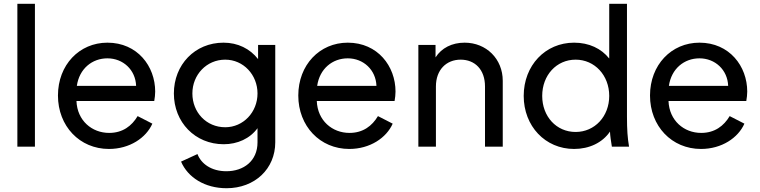

<svg xmlns="http://www.w3.org/2000/svg" viewBox="-20 -777 4027 1017"><path d="M72 0H165V-757H72Z M557 12C667 12 754 -47 787 -122L709 -162C678 -110 630 -73 558 -73C467 -73 389 -138 385 -242H797C800 -258 802 -277 802 -292C802 -426 708 -551 549 -551C400 -551 287 -433 287 -271C287 -109 402 12 557 12ZM387 -322C400 -413 468 -468 549 -468C632 -468 698 -407 701 -322Z M1180 220C1330 220 1438 117 1438 -23V-539H1347V-464C1304 -519 1240 -551 1164 -551C1012 -551 901 -434 901 -282C901 -130 1013 -13 1165 -13C1238 -13 1304 -43 1344 -98V-23C1344 76 1270 130 1179 130C1099 130 1045 90 1026 39L939 79C975 163 1065 220 1180 220ZM999 -282C999 -381 1074 -461 1173 -461C1269 -461 1344 -381 1344 -282C1344 -183 1269 -103 1173 -103C1073 -103 999 -182 999 -282Z M1830 12C1940 12 2027 -47 2060 -122L1982 -162C1951 -110 1903 -73 1831 -73C1740 -73 1662 -138 1658 -242H2070C2073 -258 2075 -277 2075 -292C2075 -426 1981 -551 1822 -551C1673 -551 1560 -433 1560 -271C1560 -109 1675 12 1830 12ZM1660 -322C1673 -413 1741 -468 1822 -468C1905 -468 1971 -407 1974 -322Z M2196 0H2289V-319C2289 -407 2344 -461 2420 -461C2496 -461 2549 -408 2549 -319V0H2643V-349C2643 -465 2556 -551 2441 -551C2374 -551 2319 -523 2287 -473V-539H2196Z M3021 12C3101 12 3171 -21 3211 -80C3212 -56 3216 -32 3221 0H3312C3304 -48 3301 -89 3301 -160V-757H3207V-467C3165 -520 3100 -551 3021 -551C2868 -551 2754 -430 2754 -269C2754 -109 2868 12 3021 12ZM2852 -269C2852 -379 2928 -461 3029 -461C3130 -461 3207 -378 3207 -269C3207 -160 3130 -78 3029 -78C2927 -78 2852 -160 2852 -269Z M3693 12C3803 12 3890 -47 3923 -122L3845 -162C3814 -110 3766 -73 3694 -73C3603 -73 3525 -138 3521 -242H3933C3936 -258 3938 -277 3938 -292C3938 -426 3844 -551 3685 -551C3536 -551 3423 -433 3423 -271C3423 -109 3538 12 3693 12ZM3523 -322C3536 -413 3604 -468 3685 -468C3768 -468 3834 -407 3837 -322Z"/></svg>

Font: Mluvka Medium
Style: Regular
Weight: 500
Designer: Modified by Jiří Krblich, Original typeface by Gumpita Rahayu
Foundry: Gumpita Rahayu & Jiří Krblich
Version: Version 2.000;Glyphs 3.1.1 (3134)